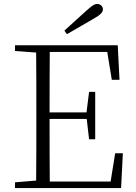

<svg xmlns="http://www.w3.org/2000/svg" viewBox="-20 -952 686 972"><path d="M306 -797 319 -779C363 -804 407 -830 450 -855C488 -876 501 -889 501 -905C501 -920 488 -932 472 -932C458 -932 444 -922 414 -895C381 -865 344 -831 306 -797ZM546 -548H585L576 -723H56V-694L163 -686C164 -588 164 -489 164 -390V-333C164 -234 164 -135 163 -38L56 -29V0H593L602 -176H563L540 -33H232C231 -131 231 -231 231 -350H419L431 -247H462V-487H431L418 -383H231C231 -493 231 -592 232 -689H523Z"/></svg>

Font: Noto Serif CJK SC ExtraLight
Style: Regular
Weight: 200
Designer: Ryoko NISHIZUKA 西塚涼子 (kana & ideographs); Frank Grießhammer (Latin, Greek & Cyrillic); Wenlong ZHANG 张文龙 (bopomofo); San
Foundry: Adobe
Version: Version 2.001;hotconv 1.1.0;makeotfexe 2.6.0